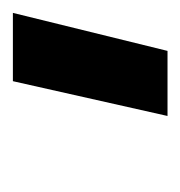

<svg xmlns="http://www.w3.org/2000/svg" viewBox="-11 -721 280 298"><g transform="rotate(-90 129.0 -572.0)"><path d="M152 -692H258L199 -452H98Z"/></g></svg>

Font: Panefresco 750wt
Style: Italic
Weight: 750
Foundry: Campivisivi & Chank Co
Version: Version 1.000